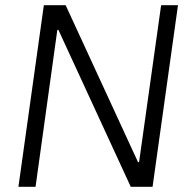

<svg xmlns="http://www.w3.org/2000/svg" viewBox="-20 -720 736 740"><path d="M666 -700 568 0H484L205 -605H201L117 0H51L149 -700H233L512 -95H516L601 -700Z"/></svg>

Font: Pathway Extreme 8pt Thin 12pt ExtraLight
Style: Italic
Weight: 250
Italic angle: -8°
Version: Version 1.001;gftools[0.9.26]